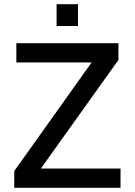

<svg xmlns="http://www.w3.org/2000/svg" viewBox="-20 -896 642 916"><path d="M48 0V-80L417 -598H58V-690H545V-610L175 -92H555V0ZM250 -772V-876H352V-772Z"/></svg>

Font: Oxanium Medium
Style: Regular
Weight: 500
Designer: Severin Meyer
Version: Version 1.001